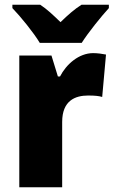

<svg xmlns="http://www.w3.org/2000/svg" viewBox="-20 -786 477 806"><path d="M147 -606H323C350 -649 405 -717 437 -752V-766H322C292 -747 266 -724 234 -693C202 -724 179 -746 149 -766H32V-752C66 -717 122 -648 147 -606ZM371 -563C311 -563 258 -516 232 -465H223L196 -553H61V0H241V-274C241 -364 296 -385 350 -385C379 -385 396 -383 409 -379L425 -557C410 -560 389 -563 371 -563Z"/></svg>

Font: Noto Sans Arabic SemCond Blk
Style: Regular
Weight: 900
Width: 4
Designer: Monotype Design Team, Nadine Chahine, Nizar Qandah and Khaled Hosny
Foundry: Monotype Imaging Inc.
Version: Version 2.012